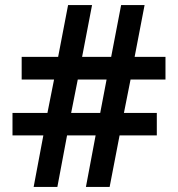

<svg xmlns="http://www.w3.org/2000/svg" viewBox="-20 -784 698 753"><path d="M112 -51H205L243 -253H355L317 -51H410L449 -253H595V-341H466L492 -472H629V-561H508L547 -764H455L416 -561H302L341 -764H247L208 -561H65V-472H192L166 -341H29V-253H150ZM259 -341 285 -472H398L373 -341Z"/></svg>

Font: Noto Sans Tamil UI SemiBold
Style: Regular
Weight: 600
Designer: Jelle Bosma - Monotype Design Team
Foundry: Monotype Imaging Inc.
Version: Version 2.004